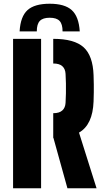

<svg xmlns="http://www.w3.org/2000/svg" viewBox="-20 -1008 565 1028"><path d="M246 -988Q326.5 -988 364.2 -953.8Q402 -919.5 407 -840H315Q315 -879 299 -896Q283 -913 246 -913Q209.5 -913 193.2 -896Q177 -879 177 -840H85Q89.5 -919.5 127.2 -953.8Q165 -988 246 -988ZM341 0 266 -270H265V-402H266Q297.5 -402 313.5 -416.5Q329.5 -431 331 -457Q332.5 -481.5 333 -508.2Q333.5 -535 333 -561.8Q332.5 -588.5 331 -613Q329.5 -639.5 313.5 -653.8Q297.5 -668 266 -668H265V-800H266Q378 -800 427.8 -754.8Q477.5 -709.5 481 -605Q482 -577 482.2 -556Q482.5 -535 482.2 -514Q482 -493 481 -465Q476.5 -340 403 -298L497 0ZM50 0V-800H200V0Z"/></svg>

Font: Big Shoulders Stencil Text Thin Black
Style: Regular
Weight: 900
Version: Version 2.001